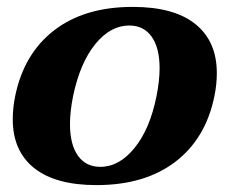

<svg xmlns="http://www.w3.org/2000/svg" viewBox="-20 -527 658 557"><path d="M17 -181Q17 -214 24 -248Q49 -371 137 -439Q225 -507 365 -507Q485 -507 547 -457Q609 -407 609 -315Q609 -282 602 -248Q577 -125 488.5 -57.5Q400 10 260 10Q141 10 79 -39.5Q17 -89 17 -181ZM434 -248Q443 -293 443 -329Q443 -388 420 -420.5Q397 -453 355 -453Q300 -453 256 -398.5Q212 -344 192 -248Q183 -203 183 -167Q183 -108 206 -75.5Q229 -43 271 -43Q326 -43 370.5 -98Q415 -153 434 -248Z"/></svg>

Font: Trirong ExtraBold
Style: Italic
Weight: 800
Italic angle: -12°
Designer: Katatrad Team
Foundry: CadsonDemak
Version: Version 1.001